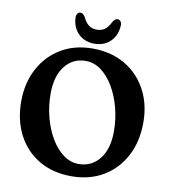

<svg xmlns="http://www.w3.org/2000/svg" viewBox="-97 -984 960 1081"><g transform="rotate(10 383.0 -443.0)"><path d="M378.5 -714Q484.5 -714 563.8 -667.5Q643 -621 687 -539.2Q731 -457.5 731 -352.5Q731 -244 687.5 -161.2Q644 -78.5 566 -31.8Q488 15 384 15Q278 15 199 -31.2Q120 -77.5 76.5 -160.2Q33 -243 33 -352Q33 -455.5 76 -537.5Q119 -619.5 196.8 -666.8Q274.5 -714 378.5 -714ZM576.5 -274.5Q576.5 -343.5 559.5 -408.8Q542.5 -474 512 -526Q481.5 -578 440.8 -608.2Q400 -638.5 352.5 -638.5Q278 -638.5 233.2 -580.5Q188.5 -522.5 188.5 -424Q188.5 -353.5 205.5 -288.5Q222.5 -223.5 253 -171.8Q283.5 -120 324.2 -90Q365 -60 412 -60Q485.5 -60 531 -116.8Q576.5 -173.5 576.5 -274.5ZM381.5 -822.5Q409 -822.5 427.8 -836.8Q446.5 -851 461 -881Q474 -901 487.5 -901Q499.5 -901 506 -891Q512.5 -881 511 -865Q507 -809.5 471.8 -776Q436.5 -742.5 381.5 -742.5Q327 -742.5 291.8 -776Q256.5 -809.5 252.5 -865Q251.5 -881 257.8 -891Q264 -901 276 -901Q289.5 -901 302.5 -881Q316.5 -851 335.2 -836.8Q354 -822.5 381.5 -822.5Z"/></g></svg>

Font: Fraunces 72pt SuperSoft SemiBold
Style: Regular
Weight: 600
Version: Version 1.000;[b76b70a41]